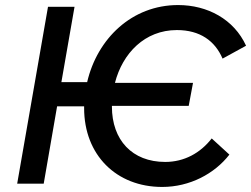

<svg xmlns="http://www.w3.org/2000/svg" viewBox="-20 -727 994 760"><path d="M48 0H153L206 -306H313V-299C313 -114 440 13 622 13C731 13 829 -39 888 -115L818 -179C773 -121 709 -86 634 -86C503 -86 423 -173 423 -305V-308H727L744 -399H435C465 -516 553 -608 680 -608C772 -608 831 -565 861 -495L954 -546C906 -651 801 -707 685 -707C502 -707 365 -574 325 -402H223L275 -700H170Z"/></svg>

Font: Fixel Display 20240404 Medium
Style: Italic
Weight: 500
Italic angle: -10°
Designer: AlfaBravo + MacPaw
Foundry: Kyrylo Tkachov, Marchela Mozhyna, Serhii Makarenko, Maria Weinstein, Zakhar Kryvoshyya
Version: Version 1.211;Glyphs 3.2 (3225)